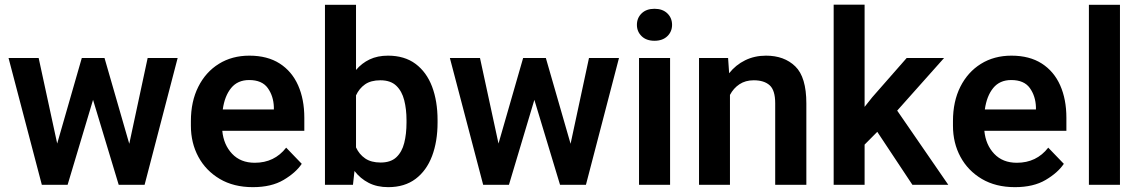

<svg xmlns="http://www.w3.org/2000/svg" viewBox="-20 -770 4751 800"><path d="M141.1 -528.3 218.3 -171.9 320.8 -528.3H415.5L518.6 -170.9L595.2 -528.3H720.2L582.5 0H474.6L367.7 -354L261.7 0H154.3L15.6 -528.3Z M1033.7 9.8Q953.6 9.8 895.8 -24.4Q837.9 -58.6 806.6 -116.5Q775.4 -174.3 775.4 -246.1V-265.6Q775.4 -347.2 806.2 -408.4Q836.9 -469.7 891.8 -503.9Q946.8 -538.1 1019 -538.1Q1094.2 -538.1 1145.3 -505.4Q1196.3 -472.7 1222.2 -414.3Q1248 -356 1248 -279.3V-225.1H906.2Q911.6 -167 947 -129.4Q982.4 -91.8 1041.5 -91.8Q1123.5 -91.8 1172.4 -154.8L1237.3 -87.4Q1212.4 -50.3 1161.6 -20.3Q1110.8 9.8 1033.7 9.8ZM1018.1 -436.5Q970.2 -436.5 943.1 -403.3Q916 -370.1 908.2 -314H1121.1V-323.7Q1119.6 -369.6 1095.7 -403.1Q1071.8 -436.5 1018.1 -436.5Z M1803.2 -269.5V-259.3Q1803.2 -180.7 1780.3 -119.9Q1757.3 -59.1 1711.7 -24.7Q1666 9.8 1597.7 9.8Q1550.8 9.8 1516.1 -8.1Q1481.4 -25.9 1457 -57.6L1450.7 0H1334V-750H1463.4V-478.5Q1487.3 -506.8 1520.3 -522.5Q1553.2 -538.1 1596.7 -538.1Q1665.5 -538.1 1711.4 -503.9Q1757.3 -469.7 1780.3 -409.2Q1803.2 -348.6 1803.2 -269.5ZM1673.8 -259.3V-269.5Q1673.8 -314.5 1664.3 -352.3Q1654.8 -390.1 1631.1 -412.8Q1607.4 -435.5 1564.9 -435.5Q1525.4 -435.5 1501 -418.5Q1476.6 -401.4 1463.4 -372.6V-155.8Q1476.6 -127 1501.5 -109.9Q1526.4 -92.8 1565.9 -92.8Q1607.9 -92.8 1631.3 -114.7Q1654.8 -136.7 1664.3 -174.3Q1673.8 -211.9 1673.8 -259.3Z M1980 -528.3 2057.1 -171.9 2159.7 -528.3H2254.4L2357.4 -170.9L2434.1 -528.3H2559.1L2421.4 0H2313.5L2206.5 -354L2100.6 0H1993.2L1854.5 -528.3Z M2633.8 -666.5Q2633.8 -695.3 2653.6 -714.4Q2673.3 -733.4 2707 -733.4Q2740.7 -733.4 2760.5 -714.4Q2780.3 -695.3 2780.3 -666.5Q2780.3 -638.2 2760.5 -619.1Q2740.7 -600.1 2707 -600.1Q2673.3 -600.1 2653.6 -619.1Q2633.8 -638.2 2633.8 -666.5ZM2772 -528.3V0H2642.6V-528.3Z M3120.6 -435.5Q3085.9 -435.5 3061 -418.9Q3036.1 -402.3 3021.5 -374.5V0H2892.6V-528.3H3013.7L3018.1 -464.8Q3045.4 -499.5 3084.7 -518.8Q3124 -538.1 3171.9 -538.1Q3247.6 -538.1 3293.7 -493.4Q3339.8 -448.7 3339.8 -338.9V0H3210V-339.8Q3210 -394 3186.8 -414.8Q3163.6 -435.5 3120.6 -435.5Z M3781.7 0 3635.3 -220.7 3582.5 -167.5V0H3453.6V-750.5H3582.5V-324.7L3614.3 -364.7L3757.8 -528.3H3913.6L3718.3 -309.1L3931.2 0Z M4209 9.8Q4128.9 9.8 4071 -24.4Q4013.2 -58.6 3981.9 -116.5Q3950.7 -174.3 3950.7 -246.1V-265.6Q3950.7 -347.2 3981.4 -408.4Q4012.2 -469.7 4067.1 -503.9Q4122.1 -538.1 4194.3 -538.1Q4269.5 -538.1 4320.6 -505.4Q4371.6 -472.7 4397.5 -414.3Q4423.3 -356 4423.3 -279.3V-225.1H4081.5Q4086.9 -167 4122.3 -129.4Q4157.7 -91.8 4216.8 -91.8Q4298.8 -91.8 4347.7 -154.8L4412.6 -87.4Q4387.7 -50.3 4336.9 -20.3Q4286.1 9.8 4209 9.8ZM4193.4 -436.5Q4145.5 -436.5 4118.4 -403.3Q4091.3 -370.1 4083.5 -314H4296.4V-323.7Q4294.9 -369.6 4271 -403.1Q4247.1 -436.5 4193.4 -436.5Z M4646.5 -750V0H4517.1V-750Z"/></svg>

Font: Vazirmatn RD FD SemiBold
Style: Regular
Weight: 600
Designer: Saber Rastikerdar
Foundry: Saber Rastikerdar
Version: Version 33.003